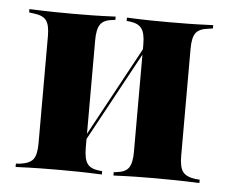

<svg xmlns="http://www.w3.org/2000/svg" viewBox="-39 -462 603 506"><g transform="rotate(5 262.5 -209.0)"><path d="M388.7 -2.4Q364.5 -2.4 339.5 -2Q314.5 -1.6 278.2 0V-8.9L285.5 -9.7Q308.9 -12.1 317.7 -24.6Q326.6 -37.1 326.6 -66.9V-208.9H451.6V-66.9Q451.6 -37.1 460.9 -25Q470.2 -12.9 494.4 -9.7L505.6 -8.9V0Q467.7 -1.6 441.5 -2Q415.3 -2.4 388.7 -2.4ZM136.3 -2.4Q110.5 -2.4 83.9 -2Q57.3 -1.6 19.4 0V-8.9L30.6 -9.7Q55.6 -12.9 64.9 -25Q74.2 -37.1 74.2 -66.9V-350.8Q74.2 -380.6 64.9 -392.7Q55.6 -404.8 30.6 -407.3L19.4 -408.9V-417.7Q57.3 -416.1 83.9 -415.7Q110.5 -415.3 136.3 -415.3Q161.3 -415.3 186.3 -415.7Q211.3 -416.1 247.6 -417.7V-408.9L239.5 -408.1Q216.9 -405.6 208.1 -393.1Q199.2 -380.6 199.2 -350.8V-66.9Q199.2 -37.1 208.1 -24.6Q216.9 -12.1 239.5 -9.7L247.6 -8.9V0Q211.3 -1.6 186.3 -2Q161.3 -2.4 136.3 -2.4ZM326.6 -208.9V-350.8Q326.6 -380.6 317.3 -393.1Q308.1 -405.6 285.5 -408.1L277.4 -408.9V-417.7Q313.7 -416.1 339.1 -415.7Q364.5 -415.3 388.7 -415.3Q415.3 -415.3 441.5 -415.7Q467.7 -416.1 505.6 -417.7V-408.9L494.4 -407.3Q470.2 -404.8 460.9 -392.7Q451.6 -380.6 451.6 -350.8V-208.9ZM166.1 -29 164.5 -39.5 354 -388.7 355.6 -377.4Z"/></g></svg>

Font: Playfair 144pt SemiCondensed ExtraBold
Style: Regular
Weight: 800
Width: 4
Designer: Claus Eggers Sørensen
Foundry: Claus Eggers Sørensen
Version: Version 2.203